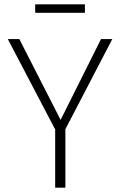

<svg xmlns="http://www.w3.org/2000/svg" viewBox="-20 -864 553 884"><path d="M371 -805V-844H142V-805ZM497 -684H445L259 -312L69 -684H16L234 -268V0H281V-269Z"/></svg>

Font: Fira Sans ExtraLight
Style: Regular
Weight: 200
Designer: bBox Type GmbH & Carrois Corporate GbR & Edenspiekermann AG
Foundry: bBox Type GmbH & Carrois Corporate GbR & Edenspiekermann AG
Version: Version 4.300;PS 004.300;hotconv 1.0.88;makeotf.lib2.5.64775